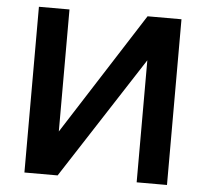

<svg xmlns="http://www.w3.org/2000/svg" viewBox="-50 -747 860 801"><g transform="rotate(5 379.5 -347.0)"><path d="M81 0V-694H209V-183L536 -694H678V0H551V-511L220 0Z"/></g></svg>

Font: Cantarell
Style: Bold
Weight: 700
Designer: Dave Crossland, Nikolaus Waxweiler, Florian Fecher, Jacques Le Bailly, Eben Sorkin, Alexei Vanyashin, Alexios Zavras, Em
Version: Version 0.303